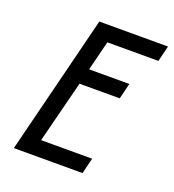

<svg xmlns="http://www.w3.org/2000/svg" viewBox="-117 -717 735 810"><g transform="rotate(20 250.0 -312.5)"><path d="M35.4 0 191.7 -625H500L482.6 -554.2H253.5L220.1 -420.8H400.7L383.3 -350H202.8L131.9 -70.8H361.1L343.8 0Z"/></g></svg>

Font: Afacad
Style: Italic
Weight: 400
Italic angle: -14°
Designer: Kristian Moeller
Foundry: Dicotype
Version: Version 1.000